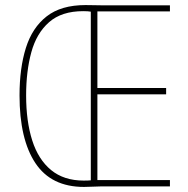

<svg xmlns="http://www.w3.org/2000/svg" viewBox="-20 -735 742 757"><path d="M317 -715Q339 -715 352 -714.5Q365 -714 383 -714H650V-690H364V-388H635V-363H364V-25H650V0H376Q362 0 346 1Q330 2 311 2Q182 2 119.5 -92Q57 -186 57 -359Q57 -466 82 -546Q107 -626 164 -670.5Q221 -715 317 -715ZM308 -691Q223 -691 173.5 -647.5Q124 -604 103.5 -529Q83 -454 83 -359Q83 -257 107 -181.5Q131 -106 181.5 -64.5Q232 -23 310 -23Q327 -23 338 -24V-689Q333 -690 325.5 -690.5Q318 -691 308 -691Z"/></svg>

Font: Noto Sans Bengali Condensed Thin
Style: Regular
Weight: 100
Width: 3
Designer: Joana Ranito - Universal Thirst; Jelle Bosma - Monotype Design Team
Foundry: Universal Thirst ehf.
Version: Version 3.000; ttfautohint (v1.8.4.7-5d5b)